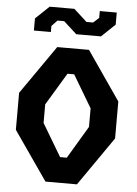

<svg xmlns="http://www.w3.org/2000/svg" viewBox="-62 -991 743 1038"><g transform="rotate(5 310.0 -472.0)"><path d="M40.8 -265V-465.8L224.6 -730H397L579.2 -465.8V-265L395.3 0H224.6ZM328.2 -138.8 433.2 -315V-415.8L328.8 -591.2H292.4L186.8 -415.8V-315L291.8 -138.8ZM370.2 -879.2H406.2L436.8 -906.8V-944H528.9V-878.4L455.2 -808.2H321L249.8 -872.9H213.8L183.2 -841.2V-808.2H91.1V-873.8L164.8 -944H299Z"/></g></svg>

Font: Monaspace Krypton Var
Style: Regular
Weight: 400
Designer: Riley Cran and the Lettermatic Team
Version: Version 1.101 (Monaspace Krypton Var)